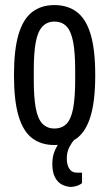

<svg xmlns="http://www.w3.org/2000/svg" viewBox="-20 -559 429 756"><path d="M194 12Q142 12 106.5 -15Q71 -42 53 -102.5Q35 -163 35 -263Q35 -363 53 -423.5Q71 -484 106.5 -511.5Q142 -539 194 -539Q247 -539 283 -511.5Q319 -484 337 -423.5Q355 -363 355 -263Q355 -163 337 -102.5Q319 -42 283 -15Q247 12 194 12ZM194 -53Q224 -53 242 -71.5Q260 -90 268 -132.5Q276 -175 276 -244V-282Q276 -352 268 -394Q260 -436 242 -455Q224 -474 194 -474Q166 -474 147.5 -455Q129 -436 121 -394Q113 -352 113 -282V-244Q113 -175 121 -132.5Q129 -90 147.5 -71.5Q166 -53 194 -53ZM258 177Q240 176 223.5 167.5Q207 159 196.5 139Q186 119 186 86Q186 55 197.5 30.5Q209 6 224 -12H272V-8Q262 3 252.5 21.5Q243 40 243 66Q243 90 253 105.5Q263 121 284 121H303V162Q293 170 280.5 173.5Q268 177 258 177Z"/></svg>

Font: Archivo ExtraCondensed
Style: Regular
Weight: 400
Width: 2
Designer: Hector Gatti
Foundry: Omnibus-Type
Version: Version 2.001